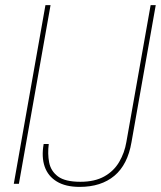

<svg xmlns="http://www.w3.org/2000/svg" viewBox="-20 -720 630 752"><path d="M34 0 158 -700H178L54 0ZM292 12Q237 12 202.5 -9Q168 -30 155 -67.5Q142 -105 151 -156H171Q166 -118 172.5 -84Q179 -50 207 -29Q235 -8 295 -8Q351 -8 388.5 -29Q426 -50 447 -86Q468 -122 475 -164L570 -700H590L495 -163Q480 -75 428 -31.5Q376 12 292 12Z"/></svg>

Font: DM Sans 20pt Thin
Style: Italic
Weight: 250
Italic angle: -10°
Version: Version 4.004;gftools[0.9.30]